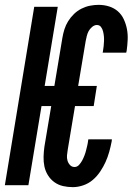

<svg xmlns="http://www.w3.org/2000/svg" viewBox="-34 -763 554 791"><path d="M266 8Q245 8 225.5 3.5Q206 -1 190 -12.5Q174 -24 163.5 -41Q153 -58 149 -77Q145 -96 145.5 -117Q146 -138 149 -159L177 -326H137L83 0H-14L107 -735H204L150 -409H190L223 -607Q226 -625 231.5 -642.5Q237 -660 247 -676Q257 -692 271 -705.5Q285 -719 302 -727.5Q319 -736 337 -739.5Q355 -743 372 -743Q395 -743 415.5 -736.5Q436 -730 451.5 -716.5Q467 -703 476 -683.5Q485 -664 489 -643Q493 -622 492 -599.5Q491 -577 488 -555L486 -546H389L390 -551Q392 -562 393 -572.5Q394 -583 394.5 -593.5Q395 -604 394 -614Q393 -624 390.5 -634Q388 -644 382 -652Q376 -660 365 -660Q355 -660 345.5 -652Q336 -644 331 -634.5Q326 -625 323.5 -614.5Q321 -604 319 -594L288 -409H365L352 -326H275L245 -146Q243 -134 242 -123Q241 -112 244 -101.5Q247 -91 254.5 -83Q262 -75 273 -75Q284 -75 292 -84Q300 -93 305 -102.5Q310 -112 314 -122.5Q318 -133 320.5 -143Q323 -153 325.5 -163.5Q328 -174 329 -184L330 -189H427L426 -180Q422 -159 416 -137.5Q410 -116 401 -96Q392 -76 379 -56.5Q366 -37 348.5 -22Q331 -7 309 0.5Q287 8 266 8Z"/></svg>

Font: Iosevka Oblique
Style: Bold
Weight: 700
Italic angle: -9°
Monospace: yes
Designer: Belleve Invis
Foundry: Belleve Invis
Version: Version 32.5.0; ttfautohint (v1.8.4)